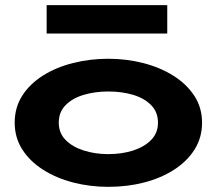

<svg xmlns="http://www.w3.org/2000/svg" viewBox="-20 -711 841 745"><path d="M400 14Q329 14 263.5 -3Q198 -20 147 -52.5Q96 -85 66.5 -131Q37 -177 37 -235Q37 -294 66.5 -340Q96 -386 147 -418Q198 -450 263.5 -466.5Q329 -483 400 -483Q470 -483 535 -466.5Q600 -450 651.5 -418Q703 -386 733.5 -340Q764 -294 764 -235Q764 -177 735 -131Q706 -85 655.5 -52.5Q605 -20 539.5 -3Q474 14 400 14ZM400 -113Q453 -113 496.5 -127Q540 -141 566.5 -168Q593 -195 593 -235Q593 -276 566.5 -303Q540 -330 496.5 -343Q453 -356 400 -356Q349 -356 305 -343Q261 -330 234.5 -303Q208 -276 208 -235Q208 -195 234.5 -168Q261 -141 305 -127Q349 -113 400 -113ZM629 -691V-581H161V-691Z"/></svg>

Font: BioRhyme SemiExpanded ExtraBold
Style: Regular
Weight: 800
Width: 6
Designer: Aoife Mooney
Foundry: Aoife Mooney Type
Version: Version 1.600;gftools[0.9.33]